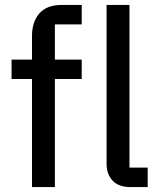

<svg xmlns="http://www.w3.org/2000/svg" viewBox="-20 -760 649 780"><path d="M110 -439H27V-518H110V-614Q110 -671 140 -705.5Q170 -740 231 -740H312V-661H203V-518H312V-439H203V0H110ZM510 0Q462 0 437.5 -26Q413 -52 413 -95V-740H506V-79H580V0Z"/></svg>

Font: IBM Plex Sans Thai Looped Text
Style: Regular
Weight: 450
Designer: Mike Abbink, Paul van der Laan, Pieter van Rosmalen, Ben Mitchell, Mark Frömberg
Foundry: Bold Monday
Version: Version 1.1